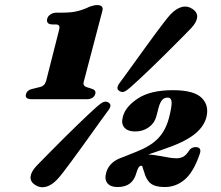

<svg xmlns="http://www.w3.org/2000/svg" viewBox="-20 -740 890 774"><path d="M192 -641.5H204Q215 -641.5 218.2 -636.2Q221.5 -631 217.5 -616.5L166 -414Q162.5 -403 156.8 -397.2Q151 -391.5 142.5 -389.5L114 -382.5Q89.5 -378 85 -361Q78.5 -340 108.5 -340H328.5Q357.5 -340 364 -361Q368.5 -377 349 -382.5L327 -389.5Q320.5 -392 317.8 -397.5Q315 -403 318.5 -414L392.5 -695.5Q399.5 -719.5 371.5 -719.5Q365 -719.5 358 -718Q351 -716.5 341 -713Q319 -702 294 -695.5Q269 -689 231 -689H208.5Q194 -689 183.8 -682.2Q173.5 -675.5 170.5 -665Q167.5 -654.5 172.5 -648Q177.5 -641.5 192 -641.5ZM503.5 -386Q489 -373.5 480 -370.2Q471 -367 460.5 -373.5Q452.5 -379 453.5 -387.5Q454.5 -396 465.5 -410Q477 -425.5 493.8 -448.8Q510.5 -472 530.2 -499.2Q550 -526.5 570.2 -554.5Q590.5 -582.5 609.2 -607.8Q628 -633 643 -652.5Q658 -672 667 -681.5Q689 -705 711.8 -711.5Q734.5 -718 756 -704Q776.5 -690.5 774.8 -670.5Q773 -650.5 751 -627Q742 -617.5 724.8 -600Q707.5 -582.5 684.8 -559.8Q662 -537 637 -512.2Q612 -487.5 587 -463.5Q562 -439.5 540.5 -419.5Q519 -399.5 503.5 -386ZM374 -313Q388.5 -325.5 398.2 -329Q408 -332.5 418 -326.5Q426.5 -320.5 425 -311.8Q423.5 -303 412 -289Q400.5 -273.5 383.8 -250.2Q367 -227 347.5 -199.5Q328 -172 307.5 -143.8Q287 -115.5 268.2 -90Q249.5 -64.5 234.5 -45.2Q219.5 -26 210.5 -16.5Q189 6.5 165.8 12.8Q142.5 19 121.5 5.5Q101.5 -7.5 103.2 -27.5Q105 -47.5 127 -71Q136 -80.5 153.5 -98.2Q171 -116 193.8 -139Q216.5 -162 241.5 -186.8Q266.5 -211.5 291.2 -235.5Q316 -259.5 337.5 -279.8Q359 -300 374 -313ZM488 -87 464 -102 528 -127.5Q587 -150.5 617.2 -182Q647.5 -213.5 661 -264Q673 -310.5 671.8 -328.5Q670.5 -346.5 656 -346.5Q640.5 -346.5 632.2 -335.2Q624 -324 619 -304.5L610 -270Q602.5 -243 579.2 -226.5Q556 -210 525 -210Q495 -210 481.2 -226Q467.5 -242 475.5 -270.5Q486.5 -311 537 -343.8Q587.5 -376.5 677 -376.5Q761.5 -376.5 793 -345.5Q824.5 -314.5 811.5 -265.5Q800.5 -226 759 -195Q717.5 -164 631.5 -135.5ZM408 -43.5Q418 -80.5 456.5 -99Q495 -117.5 564.5 -117.5Q583 -117.5 600.2 -115.2Q617.5 -113 633.5 -109.8Q649.5 -106.5 664.2 -104.2Q679 -102 692.5 -102Q707 -102 719 -108.5Q731 -115 742 -132.5Q747.5 -141 755.2 -144.2Q763 -147.5 769.5 -147Q796 -146 784 -116Q760 -46.5 724.8 -16.2Q689.5 14 644 14Q606 14 587.5 -0.5Q569 -15 560.5 -48.5Q556 -60.5 554.8 -66.2Q553.5 -72 549 -72Q543.5 -72 538.8 -65Q534 -58 530 -43.5Q522 -14 503.2 0Q484.5 14 453.5 14Q425.5 14 413 -1.5Q400.5 -17 408 -43.5Z"/></svg>

Font: Fraunces
Style: Italic
Weight: 900
Italic angle: -16°
Version: Version 1.000;[0bf87f6ff]